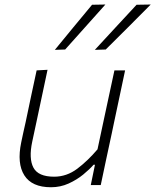

<svg xmlns="http://www.w3.org/2000/svg" viewBox="-20 -798 670 828"><path d="M200 9.5Q117.5 9.5 85 -41.8Q52.5 -93 71.5 -184Q76 -205.5 80.2 -225Q84.5 -244.5 90.5 -271Q103.5 -334 114.8 -386.5Q126 -439 138 -494.5L185 -497Q173 -441 161.8 -387.8Q150.5 -334.5 137.5 -273.5L119 -187Q103.5 -114 124.2 -75Q145 -36 213.5 -36Q267.5 -36 313 -70.2Q358.5 -104.5 400.5 -154L426 -273.5Q439 -333.5 450.2 -386.2Q461.5 -439 473.5 -494.5H519.5Q507.5 -439 496.5 -386Q485.5 -333 472 -270.5L461.5 -220.5Q448 -159 437.2 -107.5Q426.5 -56 414.5 0H371.5L389.5 -87.5H383.5Q366.5 -68 338.8 -45.2Q311 -22.5 275.8 -6.5Q240.5 9.5 200 9.5ZM389 -583Q435 -633 479.5 -681Q524 -729 569 -777.5L630 -778.5Q581 -729 532.8 -680.8Q484.5 -632.5 436 -584.5ZM216.5 -583Q257.5 -633 297 -681Q336.5 -729 377 -777.5L434.5 -778.5Q349 -682 261 -584.5Z"/></svg>

Font: Commissioner ExtraLight
Style: Italic
Weight: 200
Italic angle: -12°
Designer: Kostas Bartsokas
Foundry: Kostas Bartsokas
Version: Version 1.000; ttfautohint (v1.8.3)